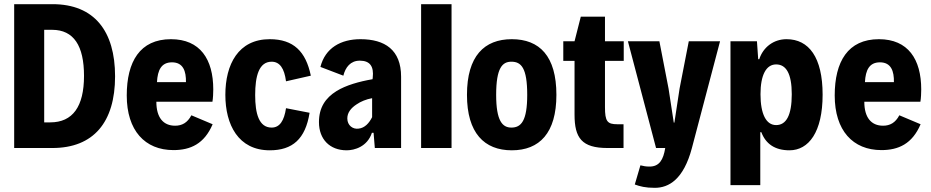

<svg xmlns="http://www.w3.org/2000/svg" viewBox="-20 -710 4464 921"><path d="M48 0H231C429 0 532 -124 532 -344C532 -560 433 -690 232 -690H48ZM192 -123V-567H230C334 -567 383 -490 383 -346C383 -199 329 -123 221 -123Z M820 -107C764 -107 730 -145 730 -222H999C1002 -238 1003 -266 1003 -281C1003 -426 940 -522 800 -522C651 -522 588 -414 588 -252C588 -84 675 10 812 10C894 10 960 -20 1000 -114L898 -157C879 -121 853 -107 820 -107ZM805 -411C859 -411 873 -368 872 -316H733C736 -374 754 -411 805 -411Z M1274 11C1383 11 1445 -43 1465 -169L1352 -191C1343 -131 1322 -98 1283 -98C1222 -98 1204 -165 1204 -254C1204 -345 1222 -414 1283 -414C1322 -414 1344 -382 1352 -320L1471 -347C1447 -463 1388 -522 1274 -522C1123 -522 1061 -401 1061 -255C1061 -112 1123 11 1274 11Z M1709 -522C1615 -522 1540 -480 1517 -389L1627 -347C1637 -387 1661 -419 1706 -419C1755 -419 1774 -391 1768 -338L1767 -330C1703 -319 1639 -301 1594 -273C1541 -240 1510 -194 1510 -124C1510 -42 1562 11 1643 11C1680 11 1742 -6 1764 -73H1772L1778 0H1904V-342C1904 -471 1826 -522 1709 -522ZM1700 -93C1673 -89 1646 -108 1646 -142C1646 -170 1664 -192 1690 -209C1710 -223 1737 -234 1765 -239V-148C1751 -120 1730 -96 1700 -93Z M2000 0H2146V-690H2000Z M2435 11C2568 11 2649 -72 2649 -255C2649 -441 2568 -522 2435 -522C2303 -522 2220 -441 2220 -255C2220 -72 2303 11 2435 11ZM2433 -98C2390 -98 2360 -130 2360 -255C2360 -385 2390 -414 2433 -414C2480 -414 2509 -385 2509 -255C2509 -130 2480 -98 2433 -98Z M2894 0H2971V-114H2941C2893 -114 2882 -128 2882 -196V-418H2972V-512H2882V-630H2766L2736 -512H2682V-418H2736V-160C2736 -48 2771 0 2894 0Z M3284 -512 3240 -286 3215 -122H3212L3187 -285L3143 -512H2992L3127 0H3171C3162 56 3143 89 3096 89C3079 89 3067 87 3052 83L3025 175C3050 184 3075 191 3121 191C3188 191 3259 151 3299 0L3434 -512Z M3484 178H3627V-76H3632C3653 -20 3697 11 3767 11C3859 11 3926 -76 3926 -256C3926 -435 3860 -522 3753 -522C3691 -522 3641 -484 3622 -426H3617L3611 -512H3484ZM3703 -110C3655 -110 3628 -163 3628 -258C3628 -350 3655 -401 3703 -401C3751 -401 3778 -357 3778 -258C3778 -156 3751 -110 3703 -110Z M4216 -107C4160 -107 4126 -145 4126 -222H4395C4398 -238 4399 -266 4399 -281C4399 -426 4336 -522 4196 -522C4047 -522 3984 -414 3984 -252C3984 -84 4071 10 4208 10C4290 10 4356 -20 4396 -114L4294 -157C4275 -121 4249 -107 4216 -107ZM4201 -411C4255 -411 4269 -368 4268 -316H4129C4132 -374 4150 -411 4201 -411Z"/></svg>

Font: Decalotype
Style: Bold
Weight: 700
Designer: Alfredo Marco Pradil
Foundry: Alfredo Marco Pradil
Version: Version 1.0